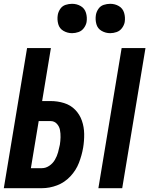

<svg xmlns="http://www.w3.org/2000/svg" viewBox="-27 -987 783 1007"><path d="M489 0H614L736 -735H611ZM-7 0H193Q233 0 272.5 -15Q312 -30 342 -62Q372 -94 387 -133Q402 -172 409 -212Q415 -248 414.5 -284.5Q414 -321 402.5 -354Q391 -387 367 -411.5Q343 -436 309 -446.5Q275 -457 238 -457H194L240 -735H115ZM135 -105 176 -352H238Q258 -352 271 -338Q284 -324 287.5 -305.5Q291 -287 290.5 -267Q290 -247 287 -228Q283 -208 277.5 -188Q272 -168 261 -149Q250 -130 231.5 -117.5Q213 -105 193 -105ZM551 -813Q568 -813 585 -819Q602 -825 613 -840Q624 -855 627 -871Q631 -896 624 -919.5Q617 -943 596.5 -955Q576 -967 551 -967Q534 -967 517 -961.5Q500 -956 489.5 -941Q479 -926 476 -909Q472 -884 478.5 -860.5Q485 -837 506 -825Q527 -813 551 -813ZM351 -813Q368 -813 385 -819Q402 -825 413 -840Q424 -855 427 -871Q431 -896 424 -919.5Q417 -943 396.5 -955Q376 -967 351 -967Q334 -967 317 -961.5Q300 -956 289.5 -941Q279 -926 276 -909Q272 -884 278.5 -860.5Q285 -837 306 -825Q327 -813 351 -813Z"/></svg>

Font: Iosevka Sparkle Oblique
Style: Bold
Weight: 700
Italic angle: -9°
Designer: Belleve Invis
Foundry: Belleve Invis
Version: Version 4.5.0; ttfautohint (v1.8.3)